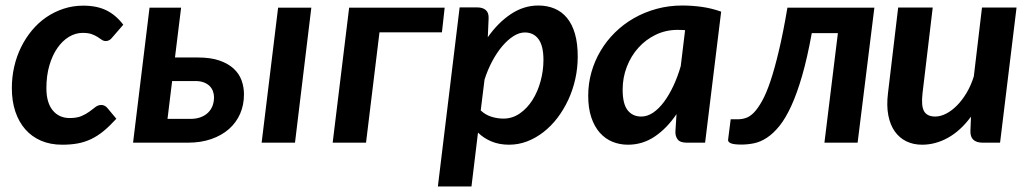

<svg xmlns="http://www.w3.org/2000/svg" viewBox="-20 -512 3694 689"><path d="M397.5 -85.9Q373.5 -59.6 351.8 -41.7Q330.1 -23.9 307.1 -12.9Q284.2 -2 259 2.7Q233.9 7.3 203.1 7.3Q160.6 7.3 127.2 -7.1Q93.8 -21.5 70.6 -48.1Q47.4 -74.7 34.9 -112.1Q22.5 -149.4 22.5 -195.8Q22.5 -235.4 31 -272.7Q39.6 -310.1 55.7 -342.8Q71.8 -375.5 94.7 -403.1Q117.7 -430.7 146.2 -450.2Q174.8 -469.7 208.3 -480.7Q241.7 -491.7 278.8 -491.7Q327.6 -491.7 361.8 -474.9Q396 -458 422.4 -423.3L382.3 -377Q378.4 -371.6 372.6 -368.2Q366.7 -364.7 359.9 -364.7Q351.6 -364.7 345 -369.4Q338.4 -374 330.1 -379.4Q321.8 -384.8 309.3 -389.4Q296.9 -394 276.9 -394Q251 -394 227.5 -379.9Q204.1 -365.7 186 -339.8Q168 -314 157.2 -277.3Q146.5 -240.7 146.5 -195.3Q146.5 -143.6 169.2 -116Q191.9 -88.4 230 -88.4Q256.3 -88.4 272.9 -95.7Q289.6 -103 301.3 -111.8Q313 -120.6 322.5 -127.9Q332 -135.3 343.8 -135.3Q350.1 -135.3 355.7 -132.3Q361.3 -129.4 365.7 -124L397.5 -85.9Z M629.9 -484.4 607.9 -305.7H690.4Q735.8 -305.7 767.1 -294.9Q798.3 -284.2 818.1 -266.1Q837.9 -248 846.7 -224.1Q855.5 -200.2 855.5 -173.3Q855.5 -135.3 841.6 -103.5Q827.6 -71.8 801.5 -48.8Q775.4 -25.9 738 -12.9Q700.7 0 654.3 0H457.5L516.6 -484.4ZM1097.2 -484.4 1038.6 0H918.9L978 -484.4ZM597.7 -221.2 581.1 -85.4H663.6Q684.1 -85.4 700 -91.3Q715.8 -97.2 726.6 -107.7Q737.3 -118.2 742.7 -132.3Q748 -146.5 748 -163.1Q748 -174.3 744.1 -184.8Q740.2 -195.3 732.2 -203.4Q724.1 -211.4 711.4 -216.3Q698.7 -221.2 680.7 -221.2Z M1575.7 -484.4 1565.9 -396H1341.8L1293.5 0H1173.8L1232.9 -484.4Z M1551.3 157.2 1629.4 -485.4H1692.9Q1712.4 -485.4 1723.4 -475.8Q1734.4 -466.3 1733.4 -445.3L1730.5 -378.4Q1767.1 -430.7 1813.2 -461.4Q1859.4 -492.2 1911.6 -492.2Q1943.8 -492.2 1970 -481.2Q1996.1 -470.2 2014.6 -447.8Q2033.2 -425.3 2043.2 -390.9Q2053.2 -356.4 2053.2 -309.1Q2053.2 -267.6 2044.4 -228.3Q2035.6 -189 2019.3 -153.8Q2002.9 -118.7 1980.5 -89.1Q1958 -59.6 1930.4 -38.1Q1902.8 -16.6 1871.6 -4.6Q1840.3 7.3 1806.6 7.3Q1772 7.3 1744.1 -4.2Q1716.3 -15.6 1695.3 -36.1L1671.9 157.2ZM1863.3 -395.5Q1843.3 -395.5 1822.5 -382.3Q1801.8 -369.1 1782.5 -346.4Q1763.2 -323.7 1746.6 -292.7Q1730 -261.7 1718.8 -226.6L1705.1 -115.7Q1722.2 -99.6 1743.7 -93Q1765.1 -86.4 1786.6 -86.4Q1818.8 -86.4 1845.5 -105Q1872.1 -123.5 1890.9 -153.3Q1909.7 -183.1 1919.9 -220.7Q1930.2 -258.3 1930.2 -296.9Q1930.2 -347.2 1912.6 -371.3Q1895 -395.5 1863.3 -395.5Z M2510.3 0H2444.3Q2420.4 0 2411.6 -12Q2402.8 -23.9 2403.8 -41L2407.7 -102.5Q2373.5 -51.8 2329.8 -22.2Q2286.1 7.3 2233.4 7.3Q2203.6 7.3 2177.5 -3.4Q2151.4 -14.2 2132.1 -36.1Q2112.8 -58.1 2101.8 -91.1Q2090.8 -124 2090.8 -168.5Q2090.8 -211.9 2102.3 -252.7Q2113.8 -293.5 2135.3 -329.6Q2156.7 -365.7 2187 -395.5Q2217.3 -425.3 2254.9 -446.8Q2292.5 -468.3 2336.2 -480.2Q2379.9 -492.2 2428.2 -492.2Q2463.4 -492.2 2498.5 -487.3Q2533.7 -482.4 2567.9 -470.2ZM2281.2 -93.8Q2303.2 -93.8 2324 -107.9Q2344.7 -122.1 2363 -146.7Q2381.3 -171.4 2396.7 -204.3Q2412.1 -237.3 2422.9 -274.9L2438.5 -403.8Q2431.6 -404.3 2424.8 -404.5Q2418 -404.8 2411.6 -404.8Q2369.6 -404.8 2333.5 -387.5Q2297.4 -370.1 2271 -340.8Q2244.6 -311.5 2229.5 -272.7Q2214.4 -233.9 2214.4 -190.4Q2214.4 -139.2 2232.2 -116.5Q2250 -93.8 2281.2 -93.8Z M3117.7 -484.4 3057.6 0H2938.5L2986.8 -393.1H2893.1Q2877 -304.2 2858.4 -240Q2839.8 -175.8 2819.3 -131.3Q2798.8 -86.9 2776.9 -59.8Q2754.9 -32.7 2732.2 -17.8Q2709.5 -2.9 2686.5 2Q2663.6 6.8 2640.6 6.8Q2613.8 6.8 2602.8 2.2Q2591.8 -2.4 2592.8 -10.7L2602.1 -84H2628.4Q2642.1 -84 2656.5 -88.6Q2670.9 -93.3 2685.3 -107.9Q2699.7 -122.6 2714.8 -149.7Q2730 -176.8 2744.9 -221.2Q2759.8 -265.6 2775.1 -330.1Q2790.5 -394.5 2805.7 -484.4Z M3327.1 -484.9 3290.5 -177.2Q3285.2 -131.8 3296.1 -112.8Q3307.1 -93.8 3335.9 -93.8Q3355 -93.8 3375 -104Q3395 -114.3 3413.8 -133.1Q3432.6 -151.9 3448.5 -178.5Q3464.4 -205.1 3474.6 -237.8L3503.9 -484.9H3627.9L3568.8 0H3506.8Q3460.9 0 3462.4 -42.5L3464.4 -93.3Q3426.8 -42.5 3381.8 -17.6Q3336.9 7.3 3289.1 7.3Q3257.3 7.3 3232.4 -4.9Q3207.5 -17.1 3190.9 -40.5Q3174.3 -64 3167.7 -98.4Q3161.1 -132.8 3166.5 -177.2L3203.1 -484.9Z"/></svg>

Font: Carlito
Style: Bold Italic
Weight: 700
Italic angle: -7°
Designer: Lukasz Dziedzic
Foundry: tyPoland Lukasz Dziedzic
Version: Version 1.104